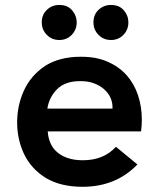

<svg xmlns="http://www.w3.org/2000/svg" viewBox="-20 -726 626 756"><path d="M305 9.5Q219 9.5 161 -25Q103 -60.5 74.5 -120Q47.5 -177.5 47.5 -244Q47.5 -309.5 73.5 -368Q100.5 -428 157.5 -466.5Q215 -502.5 296.5 -502.5H301Q359 -502.5 402.5 -483.5Q448 -464 478.5 -430Q508.5 -396 523.5 -351Q538.5 -305.5 538.5 -254.5Q538.5 -234.5 535.5 -208.5H168Q169.5 -183 179 -162Q188 -141 205.5 -126.5Q223 -111.5 247.5 -103.5Q272.5 -95 306 -95Q388.5 -95 436.5 -148L521 -78.5Q436.5 9.5 305 9.5ZM423 -298.5V-304.5Q423 -323 415 -341.5Q406 -360.5 389 -375.5Q372 -390 348.5 -398.5Q326 -406.5 299 -406.5H295Q236.5 -406.5 205 -375Q173.5 -343.5 166.5 -298.5ZM213.5 -568.5Q184 -568.5 164.2 -588.8Q144.5 -609 144.5 -638Q144.5 -668.5 164.8 -687.5Q185 -706.5 213.5 -706.5Q246 -706.5 264 -685.5Q282 -664.5 282 -638Q282 -609 262.5 -588.8Q243 -568.5 213.5 -568.5ZM417 -568.5Q387.5 -568.5 367.8 -588.8Q348 -609 348 -638Q348 -668.5 368.2 -687.5Q388.5 -706.5 417 -706.5Q449.5 -706.5 467.5 -685.5Q485.5 -664.5 485.5 -638Q485.5 -609 466 -588.8Q446.5 -568.5 417 -568.5Z"/></svg>

Font: Acari Sans Neue
Style: Bold
Weight: 700
Designer: Alfredo Marco Pradil (font), Cristiano Sobral (main changes)
Foundry: Hanken Design Co. (font), Cristiano Sobral (main changes)
Version: Version 2.459;March 19, 2022;FontCreator 14.0.0.2808 64-bit;